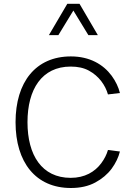

<svg xmlns="http://www.w3.org/2000/svg" viewBox="-20 -963 699 989"><path d="M121.6 -333.5C121.6 -502.9 195.3 -620.1 344.2 -620.1C380.9 -620.1 412.1 -613.3 438 -599.1C490.2 -570.8 522.5 -523.9 536.1 -476.6L597.7 -483.9C590.3 -514.2 576.2 -543.9 555.2 -572.8C512.2 -630.9 442.4 -672.4 345.2 -672.4C164.1 -672.4 60.1 -540.5 60.1 -333.5C60.1 -126.5 164.1 5.4 345.2 5.4C393.6 5.4 435.5 -3.9 470.7 -22.9C505.4 -41.5 533.7 -65.4 555.2 -94.2C576.2 -123 590.3 -152.8 597.7 -182.6L536.1 -190.4C529.3 -166.5 517.6 -144 501.5 -122.1C468.8 -78.1 417 -46.9 344.2 -46.9C195.3 -46.9 121.6 -164.1 121.6 -333.5ZM389.6 -943.4H326.7L231.9 -782.2H280.8L357.9 -908.7L435.1 -782.2H483.9Z"/></svg>

Font: Estedad Light
Style: Regular
Weight: 300
Designer: Amin Abedi
Version: Version 7.3